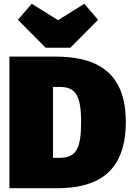

<svg xmlns="http://www.w3.org/2000/svg" viewBox="-20 -998 699 1018"><path d="M427 -978 288 -891 148 -978 75 -893 222 -745H353L500 -893ZM271 -698H30V0H281C485 0 647 -74 647 -352C647 -638 465 -698 271 -698ZM297 -537C380 -537 410 -493 410 -352C410 -209 384 -161 294 -161H261V-537Z"/></svg>

Font: Fira Sans Ultra
Style: Regular
Weight: 950
Designer: Carrois Corporate & Edenspiekermann AG
Foundry: Carrois Corporate GbR & Edenspiekermann AG
Version: Version 4.203;PS 004.203;hotconv 1.0.88;makeotf.lib2.5.64775